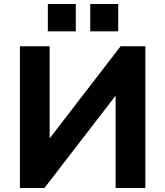

<svg xmlns="http://www.w3.org/2000/svg" viewBox="-20 -935 822 955"><path d="M79 0V-705H227V-230H214L580 -705H703V0H555V-476H568L201 0ZM429 -779V-915H568V-779ZM218 -779V-915H357V-779Z"/></svg>

Font: Nunito Sans 10pt ExtraBold
Style: Regular
Weight: 800
Designer: Vernon Adams
Foundry: Vernon Adams
Version: Version 3.101;gftools[0.9.27]